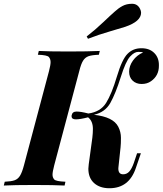

<svg xmlns="http://www.w3.org/2000/svg" viewBox="-61 -976 856 1010"><path d="M283.2 -20 278.8 0Q223.6 -2.9 118.2 -2.9Q12.7 -2.9 -41 0L-36.1 -20Q-1.5 -21.5 16.1 -27.8Q33.7 -34.2 44.4 -51.8Q55.2 -69.3 64.9 -106L196.8 -602.1Q205.1 -633.8 205.1 -649.4Q205.1 -665 196.3 -675.8Q187.5 -686.5 138.2 -688L143.1 -708Q193.4 -705.1 297.9 -705.1Q402.3 -705.1 463.9 -708L459 -688Q421.9 -686.5 404.3 -680.2Q386.7 -673.8 376 -656.7Q365.2 -639.6 356 -602.1L224.1 -106Q215.3 -71.8 215.3 -57.1Q215.3 -42.5 224.1 -32.2Q232.9 -22 283.2 -20ZM427.7 -297.9Q427.7 -338.9 402.3 -358.9Q360.4 -348.1 337.9 -348.1Q315.4 -348.1 315.4 -364.7L315.9 -369.1Q319.3 -389.2 341.8 -389.2Q364.3 -389.2 403.8 -378.9Q467.8 -387.7 497.1 -434.6Q526.4 -481.4 553.7 -572.8Q581.1 -664.6 610.4 -693.4Q639.2 -722.2 682.1 -722.2Q725.1 -722.7 750.5 -697.3Q775.9 -671.9 774.9 -630.9Q775.4 -578.1 733.4 -548.8Q712.9 -534.2 684.1 -534.2Q655.3 -534.2 636.7 -551.8Q618.2 -569.3 618.2 -599.1Q618.2 -628.9 638.2 -657.2Q658.2 -685.5 691.9 -700.2Q686 -703.1 666 -703.1Q646 -703.1 623.5 -678.7Q600.6 -654.3 573.7 -568.8Q546.9 -483.4 519.5 -434.6Q492.2 -385.7 433.1 -372.1Q534.2 -361.3 561 -309.6Q575.2 -282.2 575.2 -251Q575.2 -219.7 573.2 -201.2L562 -96.2L561.5 -89.4Q561.5 -59.1 586.9 -59.1Q606 -59.1 619.1 -73.7Q632.3 -88.4 643.1 -119.1L660.2 -169.9H680.2L653.8 -92.8Q618.2 14.2 514.6 14.2Q463.9 14.2 433.6 -13.2Q403.8 -40.5 403.8 -88.4Q403.8 -95.2 405.8 -111.8L424.8 -252Q427.7 -276.9 427.7 -297.9ZM633.8 -956.1Q662.6 -956.1 675.8 -929.2Q681.2 -918.5 681.2 -908.7Q680.7 -863.3 597.7 -835Q577.1 -828.1 517.6 -811Q458 -793.9 401.9 -772L395 -784.2Q441.4 -820.3 482.4 -859.4Q523.4 -898.4 542.5 -915Q561.5 -932.6 583 -944.3Q604.5 -956.1 633.8 -956.1Z"/></svg>

Font: PlayfairDisplay-BoldItalic
Style: Bold Italic
Weight: 700
Italic angle: -14.9847°
Designer: Claus Eggers Sørensen
Foundry: Claus Eggers Sørensen
Version: Version 1.002;PS 001.002;hotconv 1.0.70;makeotf.lib2.5.58329